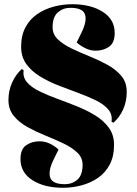

<svg xmlns="http://www.w3.org/2000/svg" viewBox="-20 -735 649 909"><path d="M580 -300Q580 -255 563 -217Q546 -179 517 -154L508 -159Q513 -193 492.5 -217Q472 -241 434.5 -259.5Q397 -278 350.5 -295Q304 -312 256.5 -330.5Q209 -349 169 -373.5Q129 -398 104.5 -432Q80 -466 80 -513Q80 -567 100.5 -605.5Q121 -644 156 -668Q191 -692 234 -703.5Q277 -715 322 -715Q410 -715 466.5 -679Q523 -643 523 -579Q523 -532 496 -513.5Q469 -495 433 -495Q408 -495 384.5 -506.5Q361 -518 343 -534L367 -583Q393 -637 382 -667.5Q371 -698 313 -698Q279 -698 254 -676.5Q229 -655 229 -606Q229 -572 254.5 -548Q280 -524 320 -505Q360 -486 404.5 -468Q449 -450 489 -428Q529 -406 554.5 -375.5Q580 -345 580 -300ZM20 -261Q20 -306 37.5 -344.5Q55 -383 83 -408L92 -403Q87 -370 107.5 -346Q128 -322 165.5 -303.5Q203 -285 249.5 -268Q296 -251 343.5 -232Q391 -213 431 -188.5Q471 -164 495.5 -130Q520 -96 520 -49Q520 5 499.5 44Q479 83 444 107Q409 131 366 142.5Q323 154 278 154Q190 154 133.5 118Q77 82 77 18Q77 -29 104 -47.5Q131 -66 167 -66Q193 -66 216 -55Q239 -44 257 -27L233 22Q207 76 218 106.5Q229 137 287 137Q322 137 346.5 115.5Q371 94 371 45Q371 11 345.5 -13Q320 -37 280 -56Q240 -75 195.5 -93Q151 -111 111 -133Q71 -155 45.5 -186Q20 -217 20 -261Z"/></svg>

Font: Literata 72pt Black
Style: Italic
Weight: 900
Italic angle: -2°
Designer: Latin by Veronika Burian and Jose Scaglione. Greek by Irene Vlachou. Cyrillic by Vera Evstafieva
Foundry: TypeTogether
Version: Version 3.002